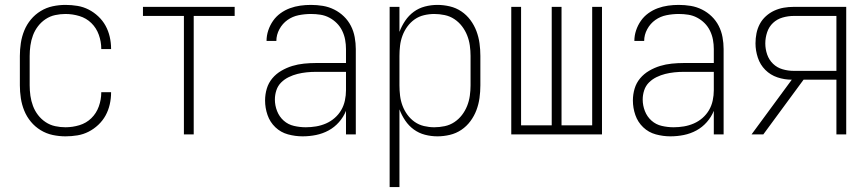

<svg xmlns="http://www.w3.org/2000/svg" viewBox="-20 -548 3540 783"><path d="M247 8Q221 8 195 2.5Q169 -3 146 -17Q123 -31 106 -51.5Q89 -72 79 -96.5Q69 -121 65 -147.5Q61 -174 61 -200V-320Q61 -346 65 -372.5Q69 -399 79 -423.5Q89 -448 106 -468.5Q123 -489 146 -503Q169 -517 195 -522.5Q221 -528 247 -528Q272 -528 296 -524Q320 -520 341.5 -509Q363 -498 381 -481Q399 -464 410.5 -443Q422 -422 427.5 -398Q433 -374 433 -350V-348H393V-349Q393 -378 383 -406Q373 -434 352.5 -454Q332 -474 304 -482.5Q276 -491 247 -491Q226 -491 205 -486.5Q184 -482 166 -470Q148 -458 135 -441Q122 -424 114.5 -404Q107 -384 104 -362.5Q101 -341 101 -320V-200Q101 -179 104 -157.5Q107 -136 114.5 -116Q122 -96 135 -79Q148 -62 166 -50Q184 -38 205 -33.5Q226 -29 247 -29Q276 -29 304 -37.5Q332 -46 352.5 -66Q373 -86 383 -114Q393 -142 393 -171V-172H433V-170Q433 -146 427.5 -122Q422 -98 410.5 -77Q399 -56 381 -39Q363 -22 341.5 -11Q320 0 296 4Q272 8 247 8Z M730 0V-483H563V-520H937V-483H770V0Z M1214 8Q1184 8 1154.5 0Q1125 -8 1103 -29Q1081 -50 1071 -79Q1061 -108 1061 -138Q1061 -163 1068 -186.5Q1075 -210 1090.5 -228.5Q1106 -247 1127.5 -259.5Q1149 -272 1172 -279Q1195 -286 1219.5 -288.5Q1244 -291 1268 -291H1391V-348Q1391 -367 1387.5 -386Q1384 -405 1375.5 -422.5Q1367 -440 1353.5 -453.5Q1340 -467 1323 -476Q1306 -485 1287 -488Q1268 -491 1248 -491Q1223 -491 1198 -486Q1173 -481 1152.5 -466.5Q1132 -452 1119.5 -429Q1107 -406 1107 -381H1067Q1067 -403 1074 -424Q1081 -445 1093.5 -463Q1106 -481 1124 -494Q1142 -507 1162.5 -514.5Q1183 -522 1204.5 -525Q1226 -528 1248 -528Q1273 -528 1297 -524Q1321 -520 1343 -509Q1365 -498 1382.5 -481Q1400 -464 1411 -442.5Q1422 -421 1426.5 -396.5Q1431 -372 1431 -348V0H1391V-96Q1381 -71 1362.5 -50Q1344 -29 1320 -16Q1296 -3 1269 2.5Q1242 8 1214 8ZM1227 -29Q1248 -29 1269 -32.5Q1290 -36 1309.5 -44.5Q1329 -53 1345 -67Q1361 -81 1371.5 -99Q1382 -117 1386.5 -138Q1391 -159 1391 -180V-255H1268Q1249 -255 1230 -253Q1211 -251 1193 -246.5Q1175 -242 1157.5 -233.5Q1140 -225 1126.5 -211.5Q1113 -198 1107 -179.5Q1101 -161 1101 -142Q1101 -118 1110 -95Q1119 -72 1137 -56Q1155 -40 1179 -34.5Q1203 -29 1227 -29Z M1569 215V-520H1609V-418Q1618 -442 1632.5 -463.5Q1647 -485 1667.5 -500Q1688 -515 1713 -521.5Q1738 -528 1764 -528Q1789 -528 1814.5 -522Q1840 -516 1861.5 -501.5Q1883 -487 1898.5 -466Q1914 -445 1923 -421Q1932 -397 1935.5 -371.5Q1939 -346 1939 -320V-200Q1939 -174 1935.5 -148.5Q1932 -123 1923 -99Q1914 -75 1898.5 -54Q1883 -33 1861.5 -18.5Q1840 -4 1814.5 2Q1789 8 1764 8Q1738 8 1713 1.5Q1688 -5 1667.5 -20Q1647 -35 1632.5 -56.5Q1618 -78 1609 -102V215ZM1751 -29Q1772 -29 1793.5 -33.5Q1815 -38 1833 -50Q1851 -62 1864 -79Q1877 -96 1885 -116Q1893 -136 1896 -157.5Q1899 -179 1899 -200V-320Q1899 -341 1896 -362.5Q1893 -384 1885 -404Q1877 -424 1864 -441Q1851 -458 1833 -470Q1815 -482 1793.5 -486.5Q1772 -491 1751 -491Q1730 -491 1709 -486Q1688 -481 1671 -469Q1654 -457 1641.5 -440Q1629 -423 1621.5 -403Q1614 -383 1611.5 -362Q1609 -341 1609 -320V-200Q1609 -179 1611.5 -158Q1614 -137 1621.5 -117Q1629 -97 1641.5 -80Q1654 -63 1671 -51Q1688 -39 1709 -34Q1730 -29 1751 -29Z M2065 0V-520H2105V-37H2230V-520H2270V-37H2395V-520H2435V0Z M2714 8Q2684 8 2654.5 0Q2625 -8 2603 -29Q2581 -50 2571 -79Q2561 -108 2561 -138Q2561 -163 2568 -186.5Q2575 -210 2590.5 -228.5Q2606 -247 2627.5 -259.5Q2649 -272 2672 -279Q2695 -286 2719.5 -288.5Q2744 -291 2768 -291H2891V-348Q2891 -367 2887.5 -386Q2884 -405 2875.5 -422.5Q2867 -440 2853.5 -453.5Q2840 -467 2823 -476Q2806 -485 2787 -488Q2768 -491 2748 -491Q2723 -491 2698 -486Q2673 -481 2652.5 -466.5Q2632 -452 2619.5 -429Q2607 -406 2607 -381H2567Q2567 -403 2574 -424Q2581 -445 2593.5 -463Q2606 -481 2624 -494Q2642 -507 2662.5 -514.5Q2683 -522 2704.5 -525Q2726 -528 2748 -528Q2773 -528 2797 -524Q2821 -520 2843 -509Q2865 -498 2882.5 -481Q2900 -464 2911 -442.5Q2922 -421 2926.5 -396.5Q2931 -372 2931 -348V0H2891V-96Q2881 -71 2862.5 -50Q2844 -29 2820 -16Q2796 -3 2769 2.5Q2742 8 2714 8ZM2727 -29Q2748 -29 2769 -32.5Q2790 -36 2809.5 -44.5Q2829 -53 2845 -67Q2861 -81 2871.5 -99Q2882 -117 2886.5 -138Q2891 -159 2891 -180V-255H2768Q2749 -255 2730 -253Q2711 -251 2693 -246.5Q2675 -242 2657.5 -233.5Q2640 -225 2626.5 -211.5Q2613 -198 2607 -179.5Q2601 -161 2601 -142Q2601 -118 2610 -95Q2619 -72 2637 -56Q2655 -40 2679 -34.5Q2703 -29 2727 -29Z M3045 0 3209 -223Q3179 -223 3150.5 -232.5Q3122 -242 3101 -263Q3080 -284 3070.5 -313Q3061 -342 3061 -371Q3061 -392 3065 -412Q3069 -432 3078.5 -450Q3088 -468 3103.5 -482Q3119 -496 3137.5 -504.5Q3156 -513 3176 -516.5Q3196 -520 3217 -520H3431V0H3391V-223H3257L3093 0ZM3391 -259V-483H3217Q3194 -483 3171.5 -476.5Q3149 -470 3132.5 -454.5Q3116 -439 3108.5 -416.5Q3101 -394 3101 -371Q3101 -348 3108.5 -326Q3116 -304 3132.5 -288Q3149 -272 3171.5 -265.5Q3194 -259 3217 -259Z"/></svg>

Font: Iosevka Curly Extralight
Style: Regular
Weight: 200
Monospace: yes
Designer: Belleve Invis
Foundry: Belleve Invis
Version: Version 22.1.2; ttfautohint (v1.8.4)